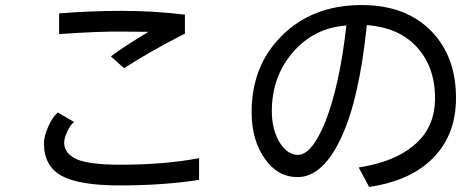

<svg xmlns="http://www.w3.org/2000/svg" viewBox="-20 -658 1880 760"><path d="M712 -525Q571 -453 471 -388L419 -435Q472 -475 568 -532L463 -533Q368 -534 214 -523V-605Q340 -615 463 -615Q589 -615 712 -600ZM768 54Q627 76 455 76Q293 76 224 38Q154 -1 154 -90Q154 -118 170.5 -156Q187 -194 209 -213L273 -175Q258 -163 246 -136.5Q234 -110 234 -93Q234 -48 290 -25Q343 -6 455 -6Q632 -6 768 -32Z M1400 5Q1540 -17 1616 -81Q1702 -150 1702 -270Q1702 -398 1624 -478Q1555 -549 1432 -559Q1403 -274 1335 -123Q1261 43 1158 43Q1079 43 1028 -30Q976 -104 976 -214Q976 -397 1094 -515Q1216 -638 1412 -638Q1587 -638 1688 -534Q1785 -434 1785 -270Q1785 -114 1681 -20Q1593 60 1441 82ZM1136 -447Q1056 -352 1056 -218Q1056 -149 1084 -99Q1116 -45 1159 -45Q1215 -45 1269 -179Q1325 -324 1351 -557Q1221 -548 1136 -447Z"/></svg>

Font: LINE Seed Sans KR Regular
Style: Regular
Weight: 400
Designer: LINE VX Design & Sandoll Inc & Dalton Maag Ltd
Foundry: Sandoll Inc.
Version: Version 1.000